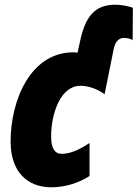

<svg xmlns="http://www.w3.org/2000/svg" viewBox="-20 -785 584 815"><path d="M198 10C261 10 319 -11 360 -38V-178C315 -148 277 -132 242 -132C213 -132 197 -155 197 -205C197 -304 237 -421 322 -421C356 -421 396 -406 424 -385L463 -579C471 -612 486 -624 507 -624C524 -624 536 -619 543 -615L544 -752C527 -758 499 -765 469 -765C381 -765 341 -713 319 -606L309 -561C305 -562 299 -563 292 -563C109 -563 25 -359 25 -184C25 -59 93 10 198 10Z"/></svg>

Font: Noto Sans Condensed Black
Style: Italic
Weight: 900
Width: 3
Italic angle: -12°
Designer: Monotype Design Team
Foundry: Monotype Imaging Inc.
Version: Version 2.013